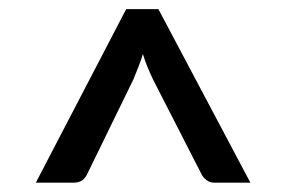

<svg xmlns="http://www.w3.org/2000/svg" viewBox="-20 -740 620 416"><path d="M323.2 -720.2 522.5 -344.2H444.3Q434.6 -344.2 427.7 -349.6Q419.4 -356 416.5 -362.8L311.5 -567.9Q302.2 -587.9 298.8 -596.7Q292.5 -612.8 289.6 -623Q286.6 -612.3 280.3 -596.2Q270 -570.3 269 -567.9L168.9 -362.8Q165 -354.5 158.7 -349.6Q150.9 -344.2 139.6 -344.2H57.6L253.4 -720.2Z"/></svg>

Font: Lato-SemiBold
Style: Regular
Weight: 500
Designer: Lukasz Dziedzic with Adam Twardoch and Botio Nikoltchev
Foundry: tyPoland Lukasz Dziedzic
Version: ""